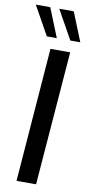

<svg xmlns="http://www.w3.org/2000/svg" viewBox="-102 -967 473 1006"><g transform="rotate(10 135.0 -463.5)"><path d="M64 0 119 -712H224L168 0ZM214 -773 128 -927H205L267 -773ZM89 -773 3 -927H80L142 -773Z"/></g></svg>

Font: Muli SemiBold
Style: Italic
Weight: 600
Italic angle: -4.541°
Designer: Vernon Adams
Foundry: Vernon Adams
Version: Version 2.100; ttfautohint (v1.8.1.43-b0c9)